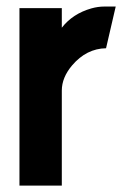

<svg xmlns="http://www.w3.org/2000/svg" viewBox="-20 -582 393 602"><path d="M41 0V-556.6H173.8V-495.1Q208 -539.1 266.6 -555.7Q287.1 -561.5 307.6 -561.5H342.8L312.5 -430.7Q251 -429.7 206.1 -377Q173.8 -338.9 173.8 -297.9V0Z"/></svg>

Font: Post No Bills Colombo ExtraBold
Style: Regular
Weight: 800
Designer: Kosala Senevirathne, Siva Puranthara, Lasantha Premarathna, Tharique Azeez
Foundry: Mooniak
Version: Version 1.220 ; ttfautohint (v1.6)